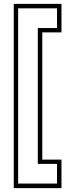

<svg xmlns="http://www.w3.org/2000/svg" viewBox="-20 -770 368 990"><path d="M51 200V-750H297V-603H198V53H297V200ZM73.5 176.5H274V75H175V-625.5H274V-727H73.5Z"/></svg>

Font: Tourney Condensed ExtraLight
Style: Regular
Weight: 200
Width: 3
Designer: Tyler Finck
Foundry: Etcetera Type Co
Version: Version 1.010; ttfautohint (v1.8.3)